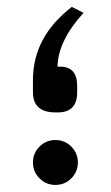

<svg xmlns="http://www.w3.org/2000/svg" viewBox="-20 -523 314 543"><path d="M136.7 -205.1Q73.2 -205.1 73.2 -262.2V-296.9Q73.2 -418.9 183.1 -503.4L216.3 -486.8Q144 -407.2 142.6 -334.5H150.4Q198.2 -334.5 198.2 -279.8V-261.7Q198.2 -205.1 143.6 -205.1ZM91.8 -18.6Q73.2 -37.1 73.2 -63.5Q73.2 -89.8 91.8 -108.4Q110.4 -127 136.7 -127Q163.1 -127 181.6 -108.4Q200.2 -89.8 200.2 -63.5Q200.2 -37.1 181.6 -18.6Q163.1 0 136.7 0Q110.4 0 91.8 -18.6Z"/></svg>

Font: Samim WOL
Style: WOL
Weight: 400
Foundry: DejaVu fonts team - Redesigned by Saber Rastikerdar
Version: Version 4.0.0